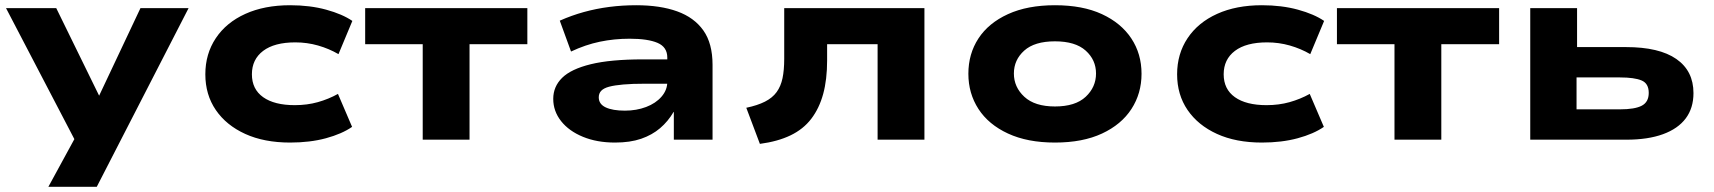

<svg xmlns="http://www.w3.org/2000/svg" viewBox="-20 -534 6553 734"><path d="M165 180 292 -53V51L3 -503H195L361 -164H357L517 -503H701L350 180Z M1089 11Q990 11 917.5 -22Q845 -55 805 -113.5Q765 -172 765 -250Q765 -328 805 -388Q845 -448 918 -481Q991 -514 1089 -514Q1165 -514 1227 -497Q1289 -480 1327 -454L1274 -327Q1238 -348 1196 -360Q1154 -372 1109 -372Q1029 -372 986 -339.5Q943 -307 943 -250Q943 -193 986 -162.5Q1029 -132 1107 -132Q1154 -132 1195 -143.5Q1236 -155 1272 -175L1326 -49Q1287 -22 1226 -5.5Q1165 11 1089 11Z M1596 0V-365H1376V-503H1996V-365H1775V0Z M2331 11Q2262 11 2208.5 -11Q2155 -33 2125 -71Q2095 -109 2095 -156Q2095 -203 2129 -236.5Q2163 -270 2238.5 -288.5Q2314 -307 2438 -307H2554V-214H2448Q2397 -214 2363 -211Q2329 -208 2308.5 -202.5Q2288 -197 2278.5 -187Q2269 -177 2269 -162Q2269 -136 2295.5 -123.5Q2322 -111 2369 -111Q2413 -111 2450 -125Q2487 -139 2509 -164.5Q2531 -190 2531 -221V-314Q2531 -354 2494 -370Q2457 -386 2387 -386Q2328 -386 2273 -374.5Q2218 -363 2163 -337L2120 -455Q2165 -475 2212 -488Q2259 -501 2309 -507.5Q2359 -514 2412 -514Q2504 -514 2569 -490.5Q2634 -467 2669 -417.5Q2704 -368 2704 -286V0H2556V-106H2555Q2534 -70 2503.5 -44Q2473 -18 2431 -3.5Q2389 11 2331 11Z M2885 16 2833 -122Q2876 -131 2904.5 -145.5Q2933 -160 2949 -182Q2965 -204 2971.5 -235Q2978 -266 2978 -309V-503H3514V0H3335V-365H3142V-303Q3142 -230 3127 -175Q3112 -120 3081.5 -80Q3051 -40 3002 -16.5Q2953 7 2885 16Z M4013 11Q3908 11 3833.5 -23.5Q3759 -58 3720.5 -117.5Q3682 -177 3682 -252Q3682 -328 3720.5 -387Q3759 -446 3833.5 -480Q3908 -514 4013 -514Q4119 -514 4192.5 -480Q4266 -446 4305 -387Q4344 -328 4344 -252Q4344 -177 4305.5 -117.5Q4267 -58 4193 -23.5Q4119 11 4013 11ZM4013 -127Q4091 -127 4130.5 -164Q4170 -201 4170 -253Q4170 -305 4130.5 -340.5Q4091 -376 4013 -376Q3935 -376 3895.5 -340.5Q3856 -305 3856 -253Q3856 -201 3896 -164Q3936 -127 4013 -127Z M4804 11Q4705 11 4632.5 -22Q4560 -55 4520 -113.5Q4480 -172 4480 -250Q4480 -328 4520 -388Q4560 -448 4633 -481Q4706 -514 4804 -514Q4880 -514 4942 -497Q5004 -480 5042 -454L4989 -327Q4953 -348 4911 -360Q4869 -372 4824 -372Q4744 -372 4701 -339.5Q4658 -307 4658 -250Q4658 -193 4701 -162.5Q4744 -132 4822 -132Q4869 -132 4910 -143.5Q4951 -155 4987 -175L5041 -49Q5002 -22 4941 -5.5Q4880 11 4804 11Z M5311 0V-365H5091V-503H5711V-365H5490V0Z M5830 0V-503H6009V-354H6196Q6323 -354 6388.5 -308.5Q6454 -263 6454 -178Q6454 -121 6424.5 -81.5Q6395 -42 6337.5 -21Q6280 0 6198 0ZM6007 -116H6173Q6230 -116 6256.5 -130Q6283 -144 6283 -179Q6283 -215 6255.5 -226.5Q6228 -238 6173 -238H6007Z"/></svg>

Font: Nunito Sans 7pt Expanded ExtraBold
Style: Regular
Weight: 800
Width: 7
Designer: Vernon Adams
Foundry: Vernon Adams
Version: Version 3.101;gftools[0.9.27]